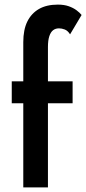

<svg xmlns="http://www.w3.org/2000/svg" viewBox="-20 -813 374 833"><path d="M31 -460V-365H295V-460ZM284 -664 334 -748Q326 -758 312 -768.5Q298 -779 278 -786Q258 -793 231 -793Q182 -793 149 -774Q116 -755 98.5 -719.5Q81 -684 81 -630V0H188V-609Q188 -638 194 -656Q200 -674 210.5 -682Q221 -690 236 -690Q248 -690 261 -685Q274 -680 284 -664Z"/></svg>

Font: Jost Medium
Style: Regular
Weight: 500
Version: Version 3.710